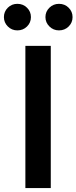

<svg xmlns="http://www.w3.org/2000/svg" viewBox="-61 -962 391 982"><path d="M198.7 -727.5V0H68.8V-727.5ZM240.7 -806.6Q211.9 -806.6 191.7 -826.7Q171.4 -846.7 171.4 -874.5Q171.4 -902.8 191.7 -922.6Q211.9 -942.4 240.7 -942.4Q270 -942.4 290 -922.6Q310.1 -902.8 310.1 -874.5Q310.1 -846.2 290 -826.4Q270 -806.6 240.7 -806.6ZM27.8 -806.6Q-1 -806.6 -21 -826.7Q-41 -846.7 -41 -874.5Q-41 -902.8 -21 -922.6Q-1 -942.4 27.8 -942.4Q57.1 -942.4 77.1 -922.6Q97.2 -902.8 97.2 -874.5Q97.2 -846.2 77.1 -826.4Q57.1 -806.6 27.8 -806.6Z"/></svg>

Font: Inter 20pt SemiBold
Style: Regular
Weight: 600
Version: Version 4.001;git-66647c0bb